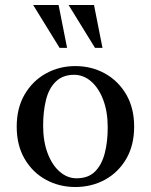

<svg xmlns="http://www.w3.org/2000/svg" viewBox="-20 -740 605 770"><path d="M282 -475Q347 -475 400.5 -445.5Q454 -416 486 -361.5Q518 -307 518 -232Q518 -157 486 -102.5Q454 -48 400.5 -19Q347 10 282 10Q218 10 164.5 -19Q111 -48 79 -102.5Q47 -157 47 -232Q47 -307 79 -361.5Q111 -416 164.5 -445.5Q218 -475 282 -475ZM287 -25Q334 -25 361 -52Q388 -79 400 -125Q412 -171 412 -229Q412 -292 394 -339.5Q376 -387 345.5 -413.5Q315 -440 277 -440Q232 -440 204 -413Q176 -386 164.5 -339.5Q153 -293 153 -236Q153 -173 171 -125.5Q189 -78 219.5 -51.5Q250 -25 287 -25ZM361 -548 255 -720H357L391 -548ZM219 -548 113 -720H215L249 -548Z"/></svg>

Font: Brygada 1918 Medium
Style: Regular
Weight: 500
Designer: Mateusz Machalski | Borys Kosmynka | Przemek Hoffer
Foundry: NIEPODLEGLA 2018
Version: Version 3.006